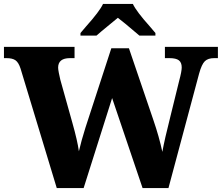

<svg xmlns="http://www.w3.org/2000/svg" viewBox="-23 -951 1122 971"><path d="M81 -604Q71 -635 55.5 -646Q40 -657 10 -657H-3V-714H354V-657H331Q271 -657 271 -609Q271 -601 274.5 -582.5Q278 -564 282 -548L343 -330Q369 -238 376 -186Q388 -238 409 -305L540 -707H629L752 -346Q782 -259 798 -183Q809 -245 839 -363L883 -542Q896 -590 896 -610Q896 -635 881.5 -646Q867 -657 834 -657H811V-714H1079V-657H1060Q1029 -657 1013 -641.5Q997 -626 984 -579L829 0H698L544 -455L400 0H264ZM384 -784 412 -817Q481 -894 498 -931H649Q666 -894 735 -817L763 -784V-771H682L612 -830Q601 -838 573 -861L539 -833Q479 -784 465 -771H384Z"/></svg>

Font: Noto Serif ExtraBold
Style: Regular
Weight: 800
Designer: Monotype Design Team
Foundry: Monotype Imaging Inc.
Version: Version 1.001